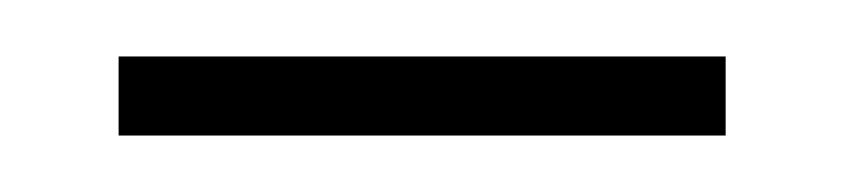

<svg xmlns="http://www.w3.org/2000/svg" viewBox="-20 -307 298 68"><path d="M22 -259V-287H237V-259Z"/></svg>

Font: Noto Serif Armenian Condensed Thin
Style: Regular
Weight: 100
Width: 3
Designer: Monotype Design Team
Foundry: Monotype Imaging Inc.
Version: Version 2.008; ttfautohint (v1.8.4.7-5d5b)